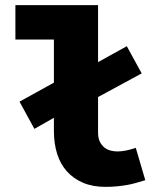

<svg xmlns="http://www.w3.org/2000/svg" viewBox="-20 -716 640 748"><path d="M391 12Q341 12 303.5 -4Q266 -20 240.5 -48.5Q215 -77 202.5 -117Q190 -157 190 -206V-257L114 -214L56 -320L190 -394V-562H40V-696H362V-474L474 -536L532 -430L362 -338V-200Q362 -178 369 -164Q376 -150 386.5 -141.5Q397 -133 410.5 -129.5Q424 -126 437 -126Q468 -126 509 -140L546 -14Q526 -8 508.5 -3Q491 2 473 5Q455 8 435 10Q415 12 391 12Z"/></svg>

Font: Source Code Pro Black
Style: Regular
Weight: 900
Monospace: yes
Designer: Paul D. Hunt, Teo Tuominen
Foundry: Adobe Systems Incorporated
Version: Version 2.030;PS 1.000;hotconv 16.6.51;makeotf.lib2.5.65220